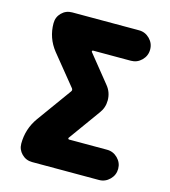

<svg xmlns="http://www.w3.org/2000/svg" viewBox="-109 -843 808 910"><g transform="rotate(15 294.5 -388.0)"><path d="M377.9 -465.8Q403.3 -435.5 403.3 -395.5Q403.3 -359.4 381.8 -331.1L270.5 -176.8Q268.6 -174.8 270 -171.9Q271.5 -168.9 274.4 -168.9H460.9Q491.2 -168.9 513.2 -147Q535.2 -125 535.2 -94.7Q535.2 -64.5 513.2 -42.5Q491.2 -20.5 460.9 -20.5H132.8Q102.5 -20.5 81.5 -41.5Q60.5 -62.5 60.5 -91.8Q60.5 -164.1 102.5 -222.7L224.6 -391.6Q230.5 -399.4 224.6 -407.2L105.5 -553.7Q60.5 -610.4 60.5 -682.6Q60.5 -712.9 81.5 -733.9Q102.5 -754.9 132.8 -754.9H460.9Q491.2 -754.9 513.2 -732.9Q535.2 -710.9 535.2 -680.2Q535.2 -649.4 513.2 -627.4Q491.2 -605.5 460.9 -605.5H275.4Q272.5 -605.5 271 -603Q269.5 -600.6 271.5 -597.7Z"/></g></svg>

Font: Gen Jyuu GothicX Heavy
Style: Bold
Weight: 900
Designer: [Source Han Sans]
Ryoko NISHIZUKA  (kana & ideographs); Paul D. Hunt (Latin, Greek & Cyrillic); Wenlong ZHANG  (bopomofo
Version: Version 1.002.20150607